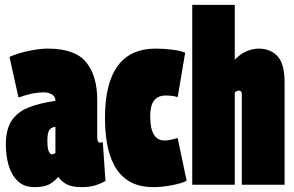

<svg xmlns="http://www.w3.org/2000/svg" viewBox="-20 -760 1208 790"><path d="M4 -164Q4 -227 27.5 -263Q51 -299 97 -317.5Q143 -336 208 -345V-346Q208 -363 193.5 -371.5Q179 -380 160 -380Q144 -380 121 -376.5Q98 -373 56 -359L19 -526Q53 -541 98 -550.5Q143 -560 176 -560Q289 -560 334.5 -504Q380 -448 380 -349V-198Q380 -182 383.5 -177.5Q387 -173 390 -173Q397 -173 403 -175L414 -15Q396 -5 373 2.5Q350 10 315 10Q278 10 256 -1Q234 -12 220 -32Q200 -10 179.5 0Q159 10 122 10Q78 10 52 -16Q26 -42 15 -81.5Q4 -121 4 -164ZM175 -182Q175 -148 181 -136.5Q187 -125 194 -125Q196 -125 201 -126.5Q206 -128 208 -131V-238Q192 -237 183.5 -226Q175 -215 175 -182Z M412 -275Q412 -560 621 -560Q656 -560 690 -555.5Q724 -551 742 -543L711 -360Q693 -367 662 -367Q630 -367 614 -346.5Q598 -326 598 -282Q598 -182 657 -182Q670 -182 683 -185Q696 -188 711 -192L748 -16Q728 -6 688 2Q648 10 610 10Q412 10 412 -275Z M771 0V-740H946V-514Q969 -539 995.5 -549.5Q1022 -560 1044 -560Q1093 -560 1122 -528.5Q1151 -497 1151 -421V0H975V-371Q975 -382 970.5 -384.5Q966 -387 963 -387Q954 -387 946 -380V0Z"/></svg>

Font: Georama ExtraCondensed Black
Style: Regular
Weight: 900
Width: 2
Designer: Jean-Baptiste Levee
Foundry: Production Type
Version: Version 1.000